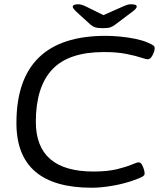

<svg xmlns="http://www.w3.org/2000/svg" viewBox="-20 -874 780 900"><path d="M410 6Q57 6 57 -297Q57 -706 475 -706Q507 -706 543.5 -702.5Q580 -699 614 -692Q648 -685 671 -675Q694 -665 699.5 -660.5Q705 -656 705 -648Q705 -634 695 -615Q685 -596 673 -596Q665 -596 639.5 -604.5Q614 -613 571 -621.5Q528 -630 467 -630Q301 -630 224.5 -548Q148 -466 148 -303Q148 -70 418 -70Q485 -70 529 -81Q573 -92 597.5 -102.5Q622 -113 630 -113Q639 -113 645 -102.5Q651 -92 654.5 -80Q658 -68 658 -61Q658 -52 647.5 -46Q637 -40 610 -30Q563 -13 508.5 -3.5Q454 6 410 6ZM594 -854Q621 -854 621 -843Q621 -834 599 -818L518 -757Q507 -749 496 -745.5Q485 -742 461 -742Q438 -742 427 -745.5Q416 -749 406 -757L339 -818Q321 -835 321 -842Q321 -854 347 -854Q362 -854 384 -843L465 -803L555 -843Q566 -848 575 -851Q584 -854 594 -854Z"/></svg>

Font: Asap Expanded Expanded Regular
Style: Italic
Weight: 400
Width: 7
Italic angle: -6°
Designer: Pablo Cosgaya
Foundry: Omnibus-Type
Version: Version 3.001; ttfautohint (v1.8.4.7-5d5b)